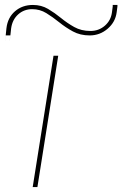

<svg xmlns="http://www.w3.org/2000/svg" viewBox="-52 -755 494 775"><path d="M99 0H80L164 -530H183ZM-7 -641Q-11 -604 -12 -595Q-13 -586 -12.5 -591.5Q-12 -597 -11 -605.5Q-10 -614 -10 -612H-29Q-28 -623 -26 -641Q-21 -684 8.5 -709.5Q38 -735 81 -735Q115 -735 142 -719Q169 -703 194 -682.5Q219 -662 247.5 -646Q276 -630 313 -630Q347 -630 371.5 -651.5Q396 -673 400 -706Q403 -727 403 -729Q403 -731 403 -735H422Q422 -731 422 -729Q422 -727 419 -706Q414 -666 382.5 -639Q351 -612 310 -612Q272 -612 242.5 -628Q213 -644 187 -665Q161 -686 135 -702Q109 -718 78 -718Q45 -718 21.5 -697Q-2 -676 -7 -641ZM-29 -612Q-31 -592 -31.5 -590Q-32 -588 -31 -594Q-30 -600 -29.5 -606.5Q-29 -613 -29 -612Z"/></svg>

Font: Georama Extra Expanded Thin
Style: Italic
Weight: 100
Width: 8
Italic angle: -9°
Designer: Jean-Baptiste Levee
Foundry: Production Type
Version: Version 1.000